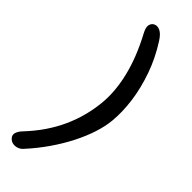

<svg xmlns="http://www.w3.org/2000/svg" viewBox="-461 -1288 1532 1532"><g transform="rotate(45 304.5 -522.5)"><path d="M69 192.5Q49 170.5 57.2 144.2Q65.5 118 87 95Q157.5 20.5 208.8 -55Q260 -130.5 294.2 -206.8Q328.5 -283 348.5 -360Q368.5 -437 376.5 -514Q391 -651 352.8 -810.8Q314.5 -970.5 220.5 -1146Q196.5 -1191 202.5 -1217.5Q208.5 -1244 230.5 -1255Q256.5 -1268 288 -1253Q319.5 -1238 350.5 -1189Q425 -1073 469.2 -947.8Q513.5 -822.5 529.8 -701.8Q546 -581 536 -477.5Q529.5 -405.5 503 -323.8Q476.5 -242 432.2 -155.2Q388 -68.5 328 18Q268 104.5 193.5 186Q177.5 203.5 154.5 211.2Q131.5 219 108.5 214.8Q85.5 210.5 69 192.5Z"/></g></svg>

Font: Edu SA Hand
Style: Regular
Weight: 400
Designer: Tina and Corey Anderson, Eben Sorkin, Mirko Velimirovic
Foundry: Google for Education
Version: Version 2.000